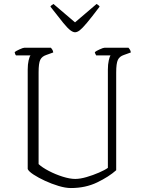

<svg xmlns="http://www.w3.org/2000/svg" viewBox="-20 -950 727 970"><path d="M338 0Q311 0 276 -10.5Q241 -21 207.5 -36.5Q174 -52 149.5 -68Q125 -84 120 -96V-599Q120 -625 124.5 -644.5Q129 -664 134 -670H61Q56 -675 54 -687Q60 -692 78.5 -700.5Q97 -709 104 -709H237Q239 -707 243.5 -700.5Q248 -694 249 -685L213 -672Q192 -665 183.5 -648Q175 -631 175 -584V-121Q193 -104 226.5 -86.5Q260 -69 296.5 -57.5Q333 -46 360 -46Q385 -46 417.5 -55.5Q450 -65 480 -78Q510 -91 525 -102V-599Q525 -625 529.5 -644.5Q534 -664 538 -670H466Q465 -672 462.5 -676.5Q460 -681 459 -687Q465 -692 483.5 -700.5Q502 -709 509 -709H629Q631 -707 635.5 -700.5Q640 -694 641 -685L605 -672Q584 -665 575.5 -647.5Q567 -630 567 -583V-90Q530 -57 471 -28.5Q412 0 338 0ZM359 -787Q349 -787 335.5 -797Q322 -807 299 -835Q276 -863 235 -916Q235 -921 250 -930L359 -837L468 -930Q483 -921 483 -916Q443 -863 419.5 -835Q396 -807 383 -797Q370 -787 359 -787Z"/></svg>

Font: Texturina 72pt Thin
Style: Regular
Weight: 100
Designer: Guillermo Torres Carreño
Foundry: Omnibus-Type
Version: Version 1.002; ttfautohint (v1.8.3)